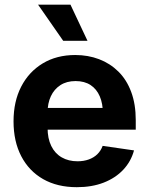

<svg xmlns="http://www.w3.org/2000/svg" viewBox="-20 -779 628 810"><path d="M304.2 10.7Q221.7 10.7 161.9 -23.4Q102.1 -57.6 69.6 -120.1Q37.1 -182.6 37.1 -267.1Q37.1 -350.6 69.3 -413.3Q101.6 -476.1 160.2 -511.5Q218.8 -546.9 297.4 -546.9Q351.6 -546.9 397.9 -529.3Q444.3 -511.7 479.2 -477.3Q514.2 -442.9 533.4 -391.4Q552.7 -339.8 552.7 -272.5V-231.9H95.2V-323.7H481.9L414.1 -299.8Q414.1 -341.8 400.9 -372.6Q387.7 -403.3 362.1 -420.2Q336.4 -437 298.8 -437Q261.2 -437 234.9 -419.9Q208.5 -402.8 194.6 -373Q180.7 -343.3 180.7 -304.7V-240.2Q180.7 -194.8 196.3 -163.1Q211.9 -131.3 240.5 -115Q269 -98.6 307.1 -98.6Q333 -98.6 354.2 -106.2Q375.5 -113.8 390.4 -128.2Q405.3 -142.6 413.1 -163.6L545.4 -144.5Q532.7 -97.7 499.8 -62.7Q466.8 -27.8 417.2 -8.5Q367.7 10.7 304.2 10.7ZM246.6 -606.9 140.6 -759.3H277.3L349.1 -606.9Z"/></svg>

Font: Inter 18pt
Style: Bold
Weight: 700
Designer: Rasmus Andersson
Foundry: rsms
Version: Version 4.001;git-66647c0bb